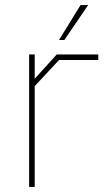

<svg xmlns="http://www.w3.org/2000/svg" viewBox="-20 -738 423 758"><path d="M213 -580 298 -718H328L234 -580ZM95 0V-523H117V-427L204 -523H368V-501H213L117 -398V0Z"/></svg>

Font: Tomorrow Thin
Style: Regular
Weight: 250
Designer: Tony de Marco, Monica Rizzolli
Foundry: Just in Type
Version: Version 2.002